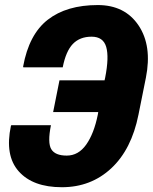

<svg xmlns="http://www.w3.org/2000/svg" viewBox="-20 -742 614 771"><path d="M372.6 -721.7Q481.4 -721.7 536.4 -639.9Q591.3 -558.1 565.9 -430.2L536.1 -281.7Q508.3 -142.1 426.8 -66.2Q345.2 9.8 228.5 9.8Q111.8 9.8 55.2 -54Q-1.5 -117.7 23.9 -236.8L25.4 -239.3H184.6Q170.4 -168.9 185.8 -143.1Q201.2 -117.2 248 -117.2Q294.9 -117.2 326.2 -161.4Q357.4 -205.6 372.6 -280.8L374.5 -292H193.4L218.8 -419.4H399.9L402.3 -430.2Q418.5 -512.2 406.5 -553.5Q394.5 -594.7 347.7 -594.7Q300.8 -594.7 272.7 -565.7Q244.6 -536.6 231.9 -471.7H73.7L72.8 -474.6Q96.2 -604 171.9 -662.8Q247.6 -721.7 372.6 -721.7Z"/></svg>

Font: Roboto-BlackItalic
Style: Italic
Weight: 900
Italic angle: -12°
Designer: Google
Version: Version 1.100141; 2013